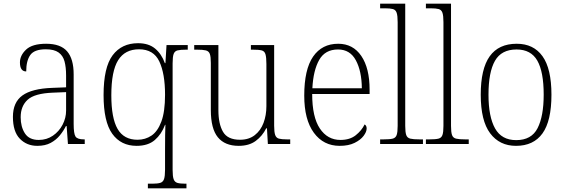

<svg xmlns="http://www.w3.org/2000/svg" viewBox="-20 -780 3064 1040"><path d="M182 10Q125 10 87.5 -28.5Q50 -67 50 -147Q50 -226 101.5 -263Q153 -300 262 -304L338 -307V-371Q338 -416 329.5 -447.5Q321 -479 297 -496Q273 -513 228 -513Q166 -513 144 -482Q122 -451 122 -393Q88 -393 88 -442Q88 -480 121.5 -511.5Q155 -543 230 -543Q308 -543 343.5 -502Q379 -461 379 -377V-109Q379 -56 389 -40.5Q399 -25 435 -25H439V0H348L341 -97H337Q324 -71 304 -46.5Q284 -22 254.5 -6Q225 10 182 10ZM190 -22Q233 -22 266.5 -45Q300 -68 319 -104.5Q338 -141 338 -181V-281L265 -278Q167 -274 129.5 -239.5Q92 -205 92 -145Q92 -93 115 -57.5Q138 -22 190 -22Z M781 240V215H805Q833 215 848 210.5Q863 206 868.5 190Q874 174 874 139V31Q874 -9 874.5 -48.5Q875 -88 876 -104H874Q855 -53 818.5 -21.5Q782 10 720 10Q635 10 588 -55.5Q541 -121 541 -265Q541 -415 590 -480.5Q639 -546 728 -546Q785 -546 820 -517Q855 -488 873 -438H876L882 -536H997V-511H989Q957 -511 941.5 -507Q926 -503 920.5 -487.5Q915 -472 915 -437V140Q915 175 920.5 190.5Q926 206 940.5 210.5Q955 215 983 215H990V240ZM725 -23Q767 -23 800.5 -45.5Q834 -68 854 -121.5Q874 -175 874 -267Q874 -381 843 -447Q812 -513 733 -513Q657 -513 620 -454Q583 -395 583 -264Q583 -140 617 -81.5Q651 -23 725 -23Z M1273 10Q1198 10 1160 -36.5Q1122 -83 1122 -184V-439Q1122 -473 1116.5 -488Q1111 -503 1095 -507Q1079 -511 1047 -511H1032V-536H1163V-183Q1163 -109 1188 -66Q1213 -23 1280 -23Q1328 -23 1360 -48Q1392 -73 1407.5 -114.5Q1423 -156 1423 -205V-433Q1423 -469 1418 -486Q1413 -503 1397.5 -507Q1382 -511 1349 -511H1339V-536H1465V-99Q1465 -65 1470.5 -49Q1476 -33 1491 -29Q1506 -25 1535 -25H1552V0H1431L1426 -85H1422Q1401 -43 1365 -16.5Q1329 10 1273 10Z M1820 10Q1732 10 1680 -61Q1628 -132 1628 -262Q1628 -404 1676 -473.5Q1724 -543 1812 -543Q1892 -543 1937 -477Q1982 -411 1982 -294V-271H1671Q1671 -146 1712.5 -84Q1754 -22 1824 -22Q1875 -22 1907 -47.5Q1939 -73 1955 -106Q1966 -100 1966 -84Q1966 -66 1949.5 -44Q1933 -22 1900.5 -6Q1868 10 1820 10ZM1940 -302Q1939 -395 1907.5 -453.5Q1876 -512 1811 -512Q1741 -512 1709 -455.5Q1677 -399 1672 -302Z M2039 0V-25H2057Q2091 -25 2107 -29Q2123 -33 2128.5 -48.5Q2134 -64 2134 -98V-660Q2134 -695 2128.5 -711Q2123 -727 2108 -731Q2093 -735 2065 -735H2039V-760H2175V-98Q2175 -64 2180.5 -48.5Q2186 -33 2202.5 -29Q2219 -25 2252 -25H2271V0Z M2287 0V-25H2305Q2339 -25 2355 -29Q2371 -33 2376.5 -48.5Q2382 -64 2382 -98V-660Q2382 -695 2376.5 -711Q2371 -727 2356 -731Q2341 -735 2313 -735H2287V-760H2423V-98Q2423 -64 2428.5 -48.5Q2434 -33 2450.5 -29Q2467 -25 2500 -25H2519V0Z M2775 10Q2686 10 2635 -58Q2584 -126 2584 -267Q2584 -407 2632.5 -475Q2681 -543 2779 -543Q2870 -543 2918.5 -475.5Q2967 -408 2967 -267Q2967 -125 2918.5 -57.5Q2870 10 2775 10ZM2776 -21Q2859 -21 2892 -86Q2925 -151 2925 -267Q2925 -391 2890.5 -451.5Q2856 -512 2778 -512Q2696 -512 2661 -450.5Q2626 -389 2626 -267Q2626 -148 2661.5 -84.5Q2697 -21 2776 -21Z"/></svg>

Font: Noto Serif Armenian SemiCondensed ExtraLight
Style: Regular
Weight: 200
Width: 4
Designer: Monotype Design Team
Foundry: Monotype Imaging Inc.
Version: Version 2.008; ttfautohint (v1.8.4.7-5d5b)